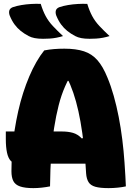

<svg xmlns="http://www.w3.org/2000/svg" viewBox="-20 -961 690 990"><path d="M10 -283H301Q331 -283 356 -276Q381 -269 402 -247L469 -272L462 -117H72Q49 -117 35.5 -131.5Q22 -146 16 -174.5Q10 -203 10 -243ZM238 0Q218 4 195.5 6.5Q173 9 152 9Q109 9 84 0.5Q59 -8 49 -27Q39 -46 39 -78Q39 -131 43 -184Q47 -237 55 -288Q63 -339 74 -388Q85 -437 99.5 -482Q114 -527 131 -567Q148 -607 167.5 -641Q187 -675 208 -701Q234 -706 259 -708Q284 -710 312 -710Q372 -710 413 -696.5Q454 -683 482.5 -650.5Q511 -618 534 -561Q552 -518 566.5 -466.5Q581 -415 592 -358.5Q603 -302 610.5 -242Q618 -182 622 -123Q625 -79 626.5 -52Q628 -25 629 0Q612 4 587.5 6.5Q563 9 540 9Q496 9 471.5 2Q447 -5 436.5 -22Q426 -39 424 -67Q420 -144 412.5 -210.5Q405 -277 395 -333.5Q385 -390 372 -437Q359 -484 342.5 -523.5Q326 -563 307 -595L371 -544H291L358 -596Q335 -559 315.5 -515Q296 -471 282.5 -418Q269 -365 259 -301.5Q249 -238 244 -163.5Q239 -89 238 0ZM190 -941Q201 -905 215.5 -878Q230 -851 252.5 -827Q275 -803 305 -775Q289 -770 271 -766.5Q253 -763 235 -762Q217 -761 202 -761Q177 -761 159 -764.5Q141 -768 128 -775Q105 -787 87 -801.5Q69 -816 55 -835Q41 -854 30 -881Q25 -895 28 -906.5Q31 -918 46 -924Q67 -931 91 -935Q115 -939 140.5 -940.5Q166 -942 190 -941ZM430 -941Q441 -905 455.5 -878Q470 -851 492.5 -827Q515 -803 545 -775Q529 -770 511 -766.5Q493 -763 475 -762Q457 -761 442 -761Q417 -761 399 -764.5Q381 -768 368 -775Q345 -787 327 -801.5Q309 -816 295 -835Q281 -854 270 -881Q265 -895 268 -906.5Q271 -918 286 -924Q307 -931 331 -935Q355 -939 380.5 -940.5Q406 -942 430 -941Z"/></svg>

Font: Recursive Casual Black
Style: Regular
Weight: 900
Version: Version 1.047